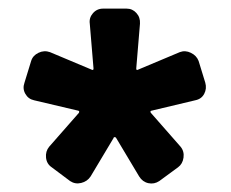

<svg xmlns="http://www.w3.org/2000/svg" viewBox="-20 -776 540 448"><path d="M443.4 -633.8 459 -583Q462.9 -569.3 456.5 -557.1Q450.2 -544.9 435.5 -542L333 -517.6Q331.1 -517.6 331.1 -515.6Q331.1 -513.7 332 -512.7L401.4 -433.6Q410.2 -422.9 408.2 -408.2Q406.2 -393.6 395.5 -385.7L351.6 -353.5Q339.8 -345.7 326.2 -348.6Q312.5 -351.6 304.7 -364.3L251 -454.1Q250 -456.1 247.6 -456.1Q245.1 -456.1 245.1 -454.1L191.4 -364.3Q183.6 -352.5 169.4 -349.1Q155.3 -345.7 143.6 -353.5L100.6 -385.7Q88.9 -393.6 87.4 -408.2Q85.9 -422.9 94.7 -433.6L164.1 -512.7Q166 -516.6 163.1 -517.6L59.6 -542Q45.9 -544.9 39.1 -557.1Q32.2 -569.3 37.1 -583L52.7 -633.8Q56.6 -646.5 69.8 -652.8Q83 -659.2 96.7 -654.3L194.3 -613.3Q198.2 -611.3 198.2 -616.2L189.5 -720.7Q187.5 -734.4 196.8 -745.1Q206.1 -755.9 220.7 -755.9H275.4Q289.1 -755.9 298.3 -745.6Q307.6 -735.4 306.6 -720.7L297.9 -616.2Q297.9 -611.3 301.8 -613.3L399.4 -654.3Q412.1 -659.2 425.3 -652.8Q438.5 -646.5 443.4 -633.8Z"/></svg>

Font: Rounded-L Mgen+ 1mn bold
Style: Bold
Weight: 700
Designer: [Source Han Sans]
Ryoko NISHIZUKA  (kana & ideographs); Paul D. Hunt (Latin, Greek & Cyrillic); Wenlong ZHANG  (bopomofo
Version: Version 1.059.20150602